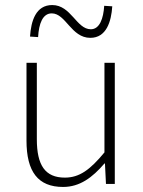

<svg xmlns="http://www.w3.org/2000/svg" viewBox="-20 -729 568 761"><path d="M230 12C296 12 346 -25 394 -81H396L400 0H435V-480H394V-125C337 -56 295 -25 237 -25C159 -25 126 -74 126 -177V-480H85V-172C85 -48 131 12 230 12ZM338 -579C402 -579 421 -644 425 -704L393 -706C390 -656 375 -613 340 -613C283 -613 262 -709 187 -709C122 -709 103 -646 99 -584L131 -582C134 -635 149 -676 185 -676C241 -676 262 -579 338 -579Z"/></svg>

Font: Source Sans Pro Light
Style: Regular
Weight: 300
Designer: Paul D. Hunt
Foundry: Adobe Systems Incorporated
Version: Version 3.006;hotconv 1.0.111;makeotfexe 2.5.65597